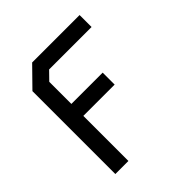

<svg xmlns="http://www.w3.org/2000/svg" viewBox="-188 -838 976 976"><g transform="rotate(-45 300.0 -350.0)"><path d="M191 -700 89 -596V0H183V-324H408V-410H183V-569L227 -614H532V-700Z"/></g></svg>

Font: Kode Mono Medium
Style: Regular
Weight: 500
Monospace: yes
Designer: Isa Ozler
Foundry: Kadena LLC
Version: Version 1.206;gftools[0.9.28]